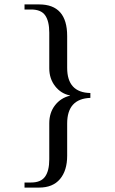

<svg xmlns="http://www.w3.org/2000/svg" viewBox="-20 -713 519 869"><path d="M284 -10V-8Q284 59 251.5 97.5Q219 136 157 136H91V113H121Q165 113 184 86.5Q203 60 203 8V-155Q203 -203 229 -236.5Q255 -270 297 -280V-281Q256 -289 229.5 -323Q203 -357 203 -404V-565Q203 -617 184.5 -643.5Q166 -670 121 -670H91V-693H157Q284 -693 284 -550V-406Q284 -294 389 -292V-270Q284 -266 284 -154Z"/></svg>

Font: Libra Serif Modern
Style: Regular
Weight: 400
Designer: Stefan Peev, Context Ltd
Foundry: Stefan Peev, Context Ltd
Version: Version 1.000